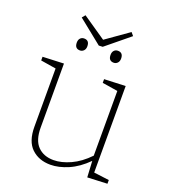

<svg xmlns="http://www.w3.org/2000/svg" viewBox="-147 -914 904 1026"><g transform="rotate(20 305.5 -400.5)"><path d="M258 7Q192 7 150.5 -32.5Q109 -72 109 -155V-486L22 -500V-521L142 -526V-162Q142 -90 175.5 -56Q209 -22 265 -22Q310 -22 361.5 -45.5Q413 -69 460 -118V-486L372 -500V-521L493 -526V-34L580 -23V-2L467 3L462 -89Q412 -39 358.5 -16Q305 7 258 7ZM424 -808 439 -790 306 -681 284 -680 147 -790 162 -808 295 -717ZM390 -621Q360 -621 360 -655Q360 -671 368.5 -680Q377 -689 390 -689Q420 -689 420 -655Q420 -639 411 -630Q402 -621 390 -621ZM198 -621Q168 -621 168 -655Q168 -671 176.5 -680Q185 -689 198 -689Q228 -689 228 -655Q228 -639 219 -630Q210 -621 198 -621Z"/></g></svg>

Font: Bitter ExtraLight
Style: Regular
Weight: 200
Designer: Sol Matas, and Bitter project Authors
Foundry: Sol Matas
Version: Version 2.001